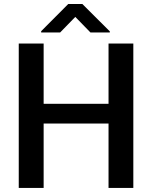

<svg xmlns="http://www.w3.org/2000/svg" viewBox="-20 -925 749 945"><path d="M194.8 -710.9V-414.1H514.2V-710.9H636.2V0H514.2V-316.9H194.8V0H72.3V-710.9ZM385.3 -905.3 520.5 -770.5V-765.1H425.3L350.6 -841.8L275.9 -765.1H182.6V-771.5L315.9 -905.3Z"/></svg>

Font: Vazirmatn RD UI FD Medium
Style: Regular
Weight: 500
Designer: Saber Rastikerdar
Foundry: Saber Rastikerdar
Version: Version 33.003